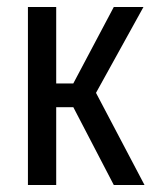

<svg xmlns="http://www.w3.org/2000/svg" viewBox="-20 -530 452 550"><path d="M60 0V-510H141V-291H190L306 -510H391L255 -264L394 0H306L190 -223H141V0Z"/></svg>

Font: Saira Condensed Medium
Style: Regular
Weight: 500
Width: 3
Designer: Hector Gatti with collaboration of the Omnibus-Type team
Foundry: Omnibus-Type
Version: Version 1.101